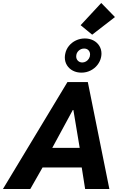

<svg xmlns="http://www.w3.org/2000/svg" viewBox="-69 -1272 811 1292"><path d="M384.8 -719.7H522L667 0H503.9L481 -145H217.3L134.8 0H-49.3ZM367.2 -885.3Q367.2 -895 369.6 -908.2Q375.5 -939.5 394.8 -963.1Q414.1 -986.8 442.1 -1000Q470.2 -1013.2 502 -1013.2Q534.2 -1013.2 559.8 -999.8Q585.4 -986.3 599.6 -963.1Q613.8 -939.9 613.8 -911.1Q613.8 -900.9 611.3 -887.7Q605.5 -859.4 586.9 -835.4Q568.4 -811.5 540.3 -797.4Q512.2 -783.2 479 -783.2Q446.8 -783.2 421.4 -796.4Q396 -809.6 381.6 -833Q367.2 -856.4 367.2 -885.3ZM537.1 -905.3Q537.1 -922.4 526.4 -933.8Q515.6 -945.3 497.1 -945.3Q475.6 -945.3 459.7 -930.2Q443.8 -915 443.8 -892.1Q443.8 -875 455.3 -863.3Q466.8 -851.6 484.9 -851.6Q498 -851.6 510 -858.6Q522 -865.7 529.5 -878.2Q537.1 -890.6 537.1 -905.3ZM473.6 -1102.5 612.3 -1252 704.6 -1157.2 551.3 -1038.6ZM467.3 -276.9 424.8 -531.7H420.9L282.7 -276.9Z"/></svg>

Font: Reddit Sans Chocolate ExBold
Style: Italic
Weight: 800
Italic angle: -11.25°
Designer: Stephen Hutchings
Version: Version 1.013